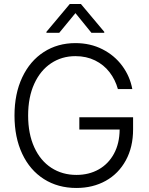

<svg xmlns="http://www.w3.org/2000/svg" viewBox="-20 -933 745 963"><path d="M358.4 -651.4Q290 -651.4 236.3 -615.7Q182.6 -580.1 151.9 -512.9Q121.1 -445.8 121.1 -353.5Q121.1 -261.7 151.9 -194.3Q182.6 -127 237.5 -91.3Q292.5 -55.7 363.3 -55.7Q426.3 -55.7 475.1 -83.3Q523.9 -110.8 551.8 -162.4Q579.6 -213.9 580.1 -283.2H377.9V-344.7H647.5V-284.2Q647.5 -195.3 611.1 -128.7Q574.7 -62 510.3 -26.1Q445.8 9.8 363.3 9.8Q270.5 9.8 200.2 -34.9Q129.9 -79.6 91.3 -161.9Q52.7 -244.1 52.7 -353.5Q52.7 -462.9 91.6 -545.2Q130.4 -627.4 199.7 -672.1Q269 -716.8 358.4 -716.8Q433.1 -716.8 493.7 -686Q554.2 -655.3 593 -602.8Q631.8 -550.3 643.6 -486.3H571.3Q558.1 -533.7 529.3 -571Q500.5 -608.4 456.8 -629.9Q413.1 -651.4 358.4 -651.4ZM358.4 -867.2 277.3 -768.6H212.9V-773.4L330.1 -913.1H385.7L502.9 -773.4V-768.6H438.5Z"/></svg>

Font: Pretendard GOV Light
Style: Regular
Weight: 300
Designer: Base glyphs from Inter by Rasmus Andersson; Hangeul glyphs from Noto Sans CJK(Source Han Sans) by Jang Soo-young and Kan
Foundry: Kil Hyung-jin
Version: Version 1.309